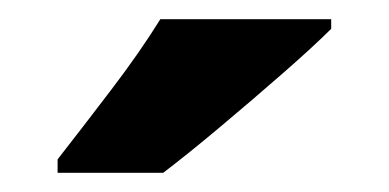

<svg xmlns="http://www.w3.org/2000/svg" viewBox="-20 -786 405 200"><path d="M325 -756Q307 -738 275 -710Q243 -682 209 -653.5Q175 -625 150 -606H40V-620Q65 -652 95.5 -692Q126 -732 147 -766H325Z"/></svg>

Font: Noto Sans Lao UI SemCond ExtBd
Style: Regular
Weight: 800
Width: 4
Designer: Monotype Design Team
Foundry: Monotype Imaging Inc.
Version: Version 2.000; ttfautohint (v1.8.4.7-5d5b)